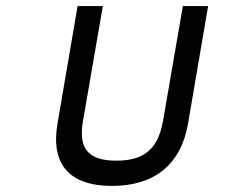

<svg xmlns="http://www.w3.org/2000/svg" viewBox="-20 -600 739 631"><path d="M516 -204C500 -113 457 -72 362 -72C267 -72 237 -114 253 -204L318 -580H235L169 -194C146 -60 208 11 348 11C488 11 575 -60 598 -194L664 -580H581Z"/></svg>

Font: Charger Monospace
Style: Regular
Weight: 400
Designer: Jasper
Foundry: Cannot Into Space Fonts
Version: Version 0.980